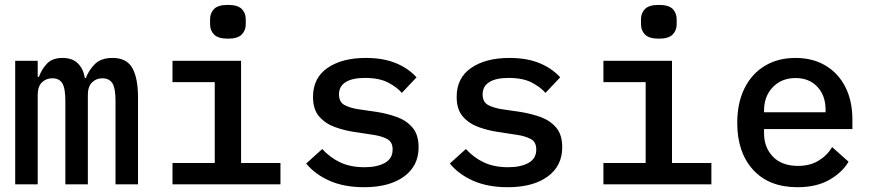

<svg xmlns="http://www.w3.org/2000/svg" viewBox="-20 -770 3640 802"><path d="M137.5 0H43.5V-516H137.5V-449H142.5Q154.5 -481.5 176.8 -504.8Q199 -528 241 -528Q282 -528 305 -505.5Q328 -483 334.5 -444H338.5Q352 -479 377.5 -503.5Q403 -528 450 -528Q509 -528 532.8 -485.8Q556.5 -443.5 556.5 -363V0H462.5V-349Q462.5 -401.5 449.5 -422.2Q436.5 -443 407.5 -443Q382 -443 364.5 -425.8Q347 -408.5 347 -374V0H253V-349Q253 -401.5 240.2 -422.2Q227.5 -443 199 -443Q172.5 -443 155 -425.8Q137.5 -408.5 137.5 -374Z M932 -608.5Q891 -608.5 874.2 -625.8Q857.5 -643 857.5 -668V-690Q857.5 -715.5 874.2 -732.5Q891 -749.5 932 -749.5Q973 -749.5 989.8 -732.5Q1006.5 -715.5 1006.5 -690V-668Q1006.5 -643 989.8 -625.8Q973 -608.5 932 -608.5ZM700.5 0V-89H877V-427H700.5V-516H987V-89H1151.5V0Z M1500.5 12Q1417.5 12 1356.5 -15Q1295.5 -42 1259 -87L1326 -147.5Q1359.5 -111 1402.2 -91.2Q1445 -71.5 1502 -71.5Q1555 -71.5 1587.5 -89.5Q1620 -107.5 1620 -145.5Q1620 -177.5 1597 -189.5Q1574 -201.5 1541 -206.5L1459 -219Q1418.5 -225 1379 -239.2Q1339.5 -253.5 1313.5 -283Q1287.5 -312.5 1287.5 -365.5Q1287.5 -444.5 1348 -486.2Q1408.5 -528 1508 -528Q1580.5 -528 1633 -506.5Q1685.5 -485 1720 -447L1658.5 -382Q1638.5 -405.5 1601.5 -425Q1564.5 -444.5 1504 -444.5Q1451.5 -444.5 1423.8 -427Q1396 -409.5 1396 -376Q1396 -343.5 1419.2 -331.2Q1442.5 -319 1475 -314L1556.5 -302Q1597.5 -295.5 1637 -281.5Q1676.5 -267.5 1702.5 -237.8Q1728.5 -208 1728.5 -155Q1728.5 -77 1667.5 -32.5Q1606.5 12 1500.5 12Z M2100.5 12Q2017.5 12 1956.5 -15Q1895.5 -42 1859 -87L1926 -147.5Q1959.5 -111 2002.2 -91.2Q2045 -71.5 2102 -71.5Q2155 -71.5 2187.5 -89.5Q2220 -107.5 2220 -145.5Q2220 -177.5 2197 -189.5Q2174 -201.5 2141 -206.5L2059 -219Q2018.5 -225 1979 -239.2Q1939.5 -253.5 1913.5 -283Q1887.5 -312.5 1887.5 -365.5Q1887.5 -444.5 1948 -486.2Q2008.5 -528 2108 -528Q2180.5 -528 2233 -506.5Q2285.5 -485 2320 -447L2258.5 -382Q2238.5 -405.5 2201.5 -425Q2164.5 -444.5 2104 -444.5Q2051.5 -444.5 2023.8 -427Q1996 -409.5 1996 -376Q1996 -343.5 2019.2 -331.2Q2042.5 -319 2075 -314L2156.5 -302Q2197.5 -295.5 2237 -281.5Q2276.5 -267.5 2302.5 -237.8Q2328.5 -208 2328.5 -155Q2328.5 -77 2267.5 -32.5Q2206.5 12 2100.5 12Z M2732 -608.5Q2691 -608.5 2674.2 -625.8Q2657.5 -643 2657.5 -668V-690Q2657.5 -715.5 2674.2 -732.5Q2691 -749.5 2732 -749.5Q2773 -749.5 2789.8 -732.5Q2806.5 -715.5 2806.5 -690V-668Q2806.5 -643 2789.8 -625.8Q2773 -608.5 2732 -608.5ZM2500.5 0V-89H2677V-427H2500.5V-516H2787V-89H2951.5V0Z M3311 12Q3192 12 3125.8 -60.8Q3059.5 -133.5 3059.5 -256.5Q3059.5 -340 3089.8 -401Q3120 -462 3174.8 -495Q3229.5 -528 3302.5 -528Q3375.5 -528 3429 -495.8Q3482.5 -463.5 3511.5 -405.8Q3540.5 -348 3540.5 -271.5V-231H3171.5V-213.5Q3171.5 -153.5 3209 -115.2Q3246.5 -77 3313.5 -77Q3362.5 -77 3398.2 -98.2Q3434 -119.5 3456 -155.5L3524.5 -94.5Q3498 -49.5 3444.2 -18.8Q3390.5 12 3311 12ZM3303 -444Q3245 -444 3208.2 -406Q3171.5 -368 3171.5 -308.5V-301H3428.5V-311Q3428.5 -371 3394.2 -407.5Q3360 -444 3303 -444Z"/></svg>

Font: Lilex Medium
Style: Regular
Weight: 500
Designer: Mike Abbink, Paul van der Laan, Pieter van Rosmalen, Mikhael Khrustik
Foundry: Mikhael Khrustik
Version: Version 1.100